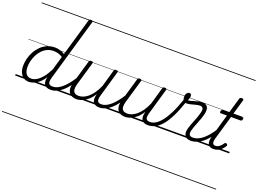

<svg xmlns="http://www.w3.org/2000/svg" viewBox="-195 -1504 3364 2492"><g transform="rotate(20 1487.0 -257.5)"><path d="M194 17Q151 17 119.5 -4Q88 -25 71 -64Q54 -103 54 -156Q54 -200 66 -250.5Q78 -301 103 -348.5Q128 -396 165.5 -434.5Q203 -473 253 -496Q303 -519 367 -519Q400 -519 435 -508Q470 -497 500 -478L650 -995Q653 -1006 659.5 -1010.5Q666 -1015 679 -1015Q697 -1015 702 -1008Q707 -1001 703 -989L455 -133Q440 -80 451 -55.5Q462 -31 506 -31Q515 -31 519 -23.5Q523 -16 521.5 -7Q520 2 513 9.5Q506 17 492 17Q466 17 446.5 10Q427 3 414.5 -10.5Q402 -24 397 -43.5Q392 -63 394 -89L401 -123Q366 -69 328.5 -38.5Q291 -8 256.5 4.5Q222 17 194 17ZM208 -33Q243 -33 281 -55Q319 -77 357.5 -123.5Q396 -170 432 -242L487 -433Q452 -455 422 -462.5Q392 -470 364 -470Q313 -470 272.5 -450.5Q232 -431 202 -398Q172 -365 152 -324.5Q132 -284 122 -241.5Q112 -199 112 -160Q112 -122 122.5 -93Q133 -64 154.5 -48.5Q176 -33 208 -33ZM0 490H633V500H0ZM0 -20H633V0H0ZM0 -505H633V-500H0ZM0 -1010H633V-1000H0Z M495 17Q484 17 479 9.5Q474 2 476 -7Q478 -16 486 -23.5Q494 -31 509 -31Q540 -31 572.5 -46.5Q605 -62 638 -91Q671 -120 704.5 -162Q738 -204 770 -256Q777 -267 786 -266Q795 -265 800 -257Q805 -249 799 -238Q764 -178 728 -130.5Q692 -83 655 -50.5Q618 -18 577.5 -0.5Q537 17 495 17ZM633 490V500ZM633 -20V0ZM633 -505V-500ZM633 -1010V-1000Z M852 17Q805 17 773 -4Q741 -25 731.5 -67.5Q722 -110 741 -174L834 -495Q838 -506 844.5 -510.5Q851 -515 864 -515Q880 -515 886.5 -509Q893 -503 889 -492L794 -167Q782 -125 785 -94.5Q788 -64 807.5 -48.5Q827 -33 865 -33Q894 -33 926 -45.5Q958 -58 990.5 -85Q1023 -112 1054 -155.5Q1085 -199 1112 -261L1179 -496Q1183 -508 1189 -512Q1195 -516 1208 -516Q1225 -516 1231.5 -510.5Q1238 -505 1234 -494L1130 -133Q1115 -80 1125.5 -55.5Q1136 -31 1180 -31Q1190 -31 1193.5 -23.5Q1197 -16 1195.5 -7Q1194 2 1186.5 9.5Q1179 17 1165 17Q1139 17 1119.5 9.5Q1100 2 1087.5 -12Q1075 -26 1071 -46.5Q1067 -67 1070 -93L1079 -135Q1052 -92 1022.5 -63Q993 -34 963 -16.5Q933 1 904.5 9Q876 17 852 17ZM633 490H1304V500H633ZM633 -20H1304V0H633ZM633 -505H1304V-500H633ZM633 -1010H1304V-1000H633Z M1165 17Q1154 17 1149 9.5Q1144 2 1146 -7Q1148 -16 1156 -23.5Q1164 -31 1179 -31Q1210 -31 1242.5 -46.5Q1275 -62 1308 -91Q1341 -120 1374.5 -162Q1408 -204 1440 -256Q1447 -267 1456 -266Q1465 -265 1470 -257Q1475 -249 1469 -238Q1434 -178 1398 -130.5Q1362 -83 1325 -50.5Q1288 -18 1247.5 -0.5Q1207 17 1165 17ZM1303 490V500ZM1303 -20V0ZM1303 -505V-500ZM1303 -1010V-1000Z M1523 17Q1476 17 1444 -4Q1412 -25 1402.5 -67.5Q1393 -110 1412 -174L1505 -495Q1509 -506 1515.5 -510.5Q1522 -515 1535 -515Q1551 -515 1557.5 -509Q1564 -503 1560 -492L1465 -167Q1453 -125 1456 -94.5Q1459 -64 1478.5 -48.5Q1498 -33 1536 -33Q1565 -33 1597 -45.5Q1629 -58 1661.5 -85Q1694 -112 1725 -155.5Q1756 -199 1783 -261L1850 -496Q1854 -508 1860 -512Q1866 -516 1879 -516Q1896 -516 1902.5 -510.5Q1909 -505 1905 -494L1801 -133Q1786 -80 1796.5 -55.5Q1807 -31 1851 -31Q1861 -31 1864.5 -23.5Q1868 -16 1866.5 -7Q1865 2 1857.5 9.5Q1850 17 1836 17Q1810 17 1790.5 9.5Q1771 2 1758.5 -12Q1746 -26 1742 -46.5Q1738 -67 1741 -93L1750 -135Q1723 -92 1693.5 -63Q1664 -34 1634 -16.5Q1604 1 1575.5 9Q1547 17 1523 17ZM1304 490H1975V500H1304ZM1304 -20H1975V0H1304ZM1304 -505H1975V-500H1304ZM1304 -1010H1975V-1000H1304Z M1836 17Q1823 17 1819 9.5Q1815 2 1818 -7Q1821 -16 1829.5 -23.5Q1838 -31 1850 -31Q1886 -31 1924 -53Q1962 -75 2002 -124Q2042 -173 2082.5 -253.5Q2123 -334 2163 -451Q2165 -456 2172.5 -457.5Q2180 -459 2188 -457Q2196 -455 2201 -450Q2206 -445 2203 -435Q2161 -310 2118 -223.5Q2075 -137 2030 -84Q1985 -31 1937 -7Q1889 17 1836 17ZM1974 490H1999V500H1974ZM1974 -20H1999V0H1974ZM1974 -505H1999V-500H1974ZM1974 -1010H1999V-1000H1974Z M2430 17Q2402 17 2381 8Q2360 -1 2348 -18.5Q2336 -36 2334 -62Q2332 -88 2342 -122Q2348 -146 2359.5 -177Q2371 -208 2385 -241.5Q2399 -275 2411 -309.5Q2423 -344 2430 -374Q2442 -420 2428.5 -436.5Q2415 -453 2388 -453Q2363 -453 2332.5 -444.5Q2302 -436 2270 -428Q2238 -420 2210 -420Q2192 -420 2179.5 -429Q2167 -438 2161 -454.5Q2155 -471 2155 -492Q2155 -510 2161 -525.5Q2167 -541 2178.5 -551Q2190 -561 2205 -561Q2220 -561 2227 -551Q2234 -541 2234 -526Q2234 -514 2229 -497Q2224 -480 2216 -466Q2233 -464 2255 -470Q2277 -476 2302.5 -484Q2328 -492 2354 -498Q2380 -504 2404 -504Q2435 -504 2456.5 -490.5Q2478 -477 2485.5 -447Q2493 -417 2481 -367Q2474 -338 2462 -304.5Q2450 -271 2436.5 -237Q2423 -203 2411 -172Q2399 -141 2393 -116Q2381 -72 2393 -51.5Q2405 -31 2443 -31Q2453 -31 2457.5 -23.5Q2462 -16 2460.5 -7Q2459 2 2451 9.5Q2443 17 2430 17ZM2000 490H2568V500H2000ZM2000 -20H2568V0H2000ZM2000 -505H2568V-500H2000ZM2000 -1010H2568V-1000H2000Z M2429 17Q2418 17 2413 9.5Q2408 2 2410 -7Q2412 -16 2420 -23.5Q2428 -31 2443 -31Q2473 -31 2506 -44Q2539 -57 2572.5 -83.5Q2606 -110 2640 -150Q2674 -190 2708 -244Q2716 -256 2725 -254.5Q2734 -253 2738.5 -244Q2743 -235 2737 -225Q2700 -162 2662 -116.5Q2624 -71 2585.5 -41.5Q2547 -12 2507.5 2.5Q2468 17 2429 17ZM2567 490V500ZM2567 -20V0ZM2567 -505V-500ZM2567 -1010V-1000Z M2743 17Q2706 17 2684.5 0Q2663 -17 2659.5 -52Q2656 -87 2672 -139L2761 -452H2676Q2666 -452 2663 -458.5Q2660 -465 2663 -477Q2667 -489 2672.5 -494.5Q2678 -500 2689 -500H2774L2835 -710Q2838 -721 2844.5 -725.5Q2851 -730 2865 -730Q2881 -730 2887.5 -724Q2894 -718 2890 -707L2830 -500H2959Q2970 -500 2972.5 -494Q2975 -488 2972 -476Q2969 -463 2963 -457.5Q2957 -452 2946 -452H2817L2722 -125Q2707 -75 2716.5 -53Q2726 -31 2752 -31Q2783 -31 2809.5 -52Q2836 -73 2853 -101Q2858 -108 2865.5 -110.5Q2873 -113 2883 -107Q2893 -101 2894.5 -93.5Q2896 -86 2892 -78Q2877 -54 2856 -32Q2835 -10 2807 3.5Q2779 17 2743 17ZM2568 490H2956V500H2568ZM2568 -20H2956V0H2568ZM2568 -505H2956V-500H2568ZM2568 -1010H2956V-1000H2568Z"/></g></svg>

Font: Playwrite TZ Guides
Style: Regular
Weight: 400
Designer: Veronika Burian, José Scaglione
Foundry: TypeTogether
Version: Version 1.003